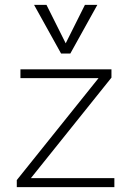

<svg xmlns="http://www.w3.org/2000/svg" viewBox="-20 -769 536 789"><path d="M107 -37H450V0H49V-29L385 -448H64V-484H438V-450ZM329 -749H380L269 -549H231L120 -749H171L250 -591Z"/></svg>

Font: wassup Sans
Style: Light
Weight: 200
Version: Version 2.001